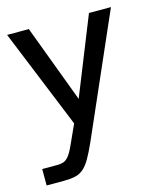

<svg xmlns="http://www.w3.org/2000/svg" viewBox="-96 -478 614 734"><g transform="rotate(-15 211.0 -111.5)"><path d="M-2 186V121H57Q71 121 82 117.5Q93 114 103.5 101Q114 88 126 61L161 -16L1 -409H87L202 -102L325 -409H412L202 70Q185 108 171.5 131Q158 154 143.5 166Q129 178 110.5 182Q92 186 67 186Z"/></g></svg>

Font: Darker Grotesque SemiBold
Style: Regular
Weight: 600
Designer: Gabriel Lam
Foundry: TypeRant
Version: Version 1.000;gftools[0.9.28]